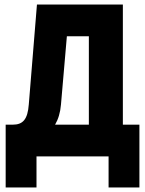

<svg xmlns="http://www.w3.org/2000/svg" viewBox="-20 -690 640 847"><path d="M143 -670 107 -229C102 -163 81 -140 36 -140H5V137H141V0H459V137H595V-140H522V-670ZM223 -140C237 -164 246 -193 249 -229L275 -530H372V-140Z"/></svg>

Font: LT Wave Mono Black
Style: Regular
Weight: 900
Designer: Daniel Lyons
Version: Version 2.5 (Glyphs App)